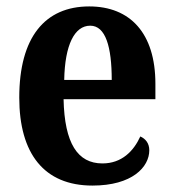

<svg xmlns="http://www.w3.org/2000/svg" viewBox="-20 -568 540 598"><path d="M268 10C392 10 445 -48 445 -100C445 -122 433 -136 417 -143C396 -97 359 -59 299 -59C222 -59 181 -121 178 -259H464V-307C464 -465 385 -548 258 -548C120 -548 40 -452 40 -264C40 -90 117 10 268 10ZM328 -319H180C182 -428 212 -488 261 -488C309 -488 328 -422 328 -319Z"/></svg>

Font: Noto Serif Bengali Condensed
Style: Bold
Weight: 700
Width: 3
Designer: Juan Bruce, Universal Thirst, Indian Type Foundry and the Monotype Design Team.
Foundry: Monotype Imaging Inc.
Version: Version 2.003